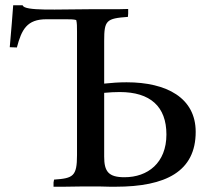

<svg xmlns="http://www.w3.org/2000/svg" viewBox="-20 -708 794 728"><path d="M375 -553C375 -631 383 -638 465 -644C465 -648 466 -652 466 -657V-674C453 -674 439 -673 426 -673H317C200 -673 71 -665 66 -688H30C27 -651 23 -592 17 -529C26 -529 35 -528 44 -528C62 -596 82 -635 156 -635H228C245 -635 259 -635 269 -632C272 -621 272 -607 272 -588V-120C272 -39 257 -32 185 -27L183 -16V0H223C248 0 270 -1 292 -1H357C370 -1 384 0 397 0H418C609 0 722 -58 722 -208C722 -337 612 -396 460 -396C431 -396 403 -394 375 -391ZM375 -356C395 -358 417 -359 434 -359C550 -359 611 -304 611 -198C611 -90 540 -36 452 -36C391 -36 375 -58 375 -114Z"/></svg>

Font: Sibila
Style: Regular
Weight: 400
Designer: Stefan Peev
Foundry: Context Ltd
Version: Version 1.000